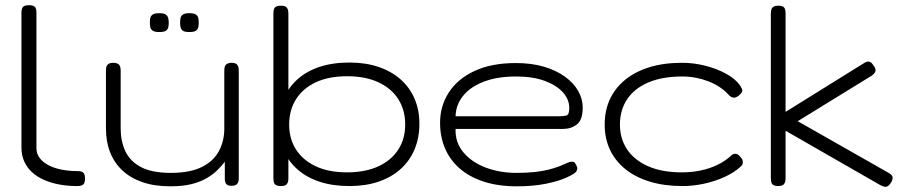

<svg xmlns="http://www.w3.org/2000/svg" viewBox="-20 -709 3503 743"><path d="M279 11Q242 11 209.5 5Q177 -1 150 -13Q123 -25 103.5 -43Q84 -61 73.5 -85Q63 -109 63 -138V-658Q63 -670 65.5 -676.5Q68 -683 74.5 -686Q81 -689 91 -689Q102 -689 108.5 -686.5Q115 -684 118 -678Q121 -672 121 -661V-136Q121 -114 133.5 -97.5Q146 -81 168 -69.5Q190 -58 218.5 -52.5Q247 -47 278 -47Q290 -47 296.5 -44.5Q303 -42 306 -35.5Q309 -29 309 -18Q309 -7 306 -0.5Q303 6 296.5 8.5Q290 11 279 11Z M639 12Q578 12 531.5 -4Q485 -20 453.5 -49.5Q422 -79 406 -120Q390 -161 390 -212V-437Q390 -448 393 -454Q396 -460 402 -463Q408 -466 418 -466Q428 -466 434.5 -463Q441 -460 444 -453.5Q447 -447 447 -436V-211Q447 -163 465 -124Q483 -85 525.5 -62.5Q568 -40 641 -40Q715 -40 760.5 -62.5Q806 -85 827 -124Q848 -163 848 -211V-437Q848 -448 851 -454Q854 -460 860.5 -463Q867 -466 877 -466Q886 -466 892 -463Q898 -460 901 -453.5Q904 -447 904 -436V-16Q904 -8 901 -2Q898 4 892 7Q886 10 876 10Q869 10 864 8.5Q859 7 856 3.5Q853 0 851.5 -5Q850 -10 850 -16V-83Q837 -66 820 -49.5Q803 -33 779 -19Q755 -5 721 3.5Q687 12 639 12ZM713 -585Q694 -585 687 -590.5Q680 -596 678.5 -604.5Q677 -613 677 -621Q677 -631 678.5 -639Q680 -647 687.5 -652.5Q695 -658 712 -658Q731 -658 738.5 -652.5Q746 -647 747.5 -638.5Q749 -630 749 -621Q749 -613 747.5 -604.5Q746 -596 738.5 -590.5Q731 -585 713 -585ZM597 -585Q578 -585 570.5 -590.5Q563 -596 561.5 -604.5Q560 -613 560 -621Q560 -631 561.5 -639Q563 -647 570.5 -652.5Q578 -658 597 -658Q615 -658 622 -652.5Q629 -647 631 -638.5Q633 -630 633 -621Q633 -613 631.5 -604.5Q630 -596 622.5 -590.5Q615 -585 597 -585Z M1332 11Q1267 11 1216 -6Q1165 -23 1130 -54.5Q1095 -86 1076.5 -129.5Q1058 -173 1058 -227Q1058 -281 1076.5 -325Q1095 -369 1130 -401Q1165 -433 1216 -450Q1267 -467 1332 -467Q1395 -467 1445 -450Q1495 -433 1530.5 -401.5Q1566 -370 1584.5 -326.5Q1603 -283 1603 -230Q1603 -176 1584.5 -131.5Q1566 -87 1530.5 -55Q1495 -23 1445 -6Q1395 11 1332 11ZM1323 -42Q1394 -42 1444.5 -65.5Q1495 -89 1521.5 -130.5Q1548 -172 1548 -227Q1548 -283 1521.5 -325Q1495 -367 1444.5 -390.5Q1394 -414 1323 -414Q1252 -414 1202 -390.5Q1152 -367 1125.5 -325Q1099 -283 1099 -227Q1099 -172 1125.5 -130.5Q1152 -89 1202 -65.5Q1252 -42 1323 -42ZM1067 11Q1056 11 1049.5 8Q1043 5 1040.5 -1.5Q1038 -8 1038 -19V-656Q1038 -668 1040.5 -674.5Q1043 -681 1049.5 -684Q1056 -687 1067 -687Q1078 -687 1084 -684Q1090 -681 1093 -674.5Q1096 -668 1096 -656V-19Q1096 -3 1089.5 4Q1083 11 1067 11Z M1980 12Q1908 12 1852.5 -6Q1797 -24 1759.5 -56.5Q1722 -89 1702.5 -134Q1683 -179 1683 -234Q1683 -299 1717 -351.5Q1751 -404 1816.5 -434.5Q1882 -465 1976 -465Q2037 -465 2084.5 -451Q2132 -437 2166 -412.5Q2200 -388 2217.5 -357Q2235 -326 2235 -293Q2235 -245 2212.5 -227.5Q2190 -210 2158 -210H1743Q1741 -159 1772.5 -120.5Q1804 -82 1858.5 -61Q1913 -40 1979 -40Q2020 -40 2050.5 -43.5Q2081 -47 2102.5 -52.5Q2124 -58 2139 -63.5Q2154 -69 2164.5 -74Q2175 -79 2184 -82Q2190 -84 2197 -83Q2204 -82 2207 -75Q2214 -64 2214 -58Q2214 -52 2210 -45Q2203 -36 2172.5 -22Q2142 -8 2093 2Q2044 12 1980 12ZM1743 -259H2141Q2161 -259 2172 -262Q2183 -265 2183 -291Q2183 -324 2158.5 -351.5Q2134 -379 2088 -396Q2042 -413 1977 -413Q1905 -413 1852.5 -393Q1800 -373 1772 -338Q1744 -303 1743 -259Z M2622 11Q2551 11 2495 -6Q2439 -23 2400 -54.5Q2361 -86 2340.5 -129.5Q2320 -173 2320 -227Q2320 -281 2340 -324.5Q2360 -368 2399 -400Q2438 -432 2493.5 -449Q2549 -466 2620 -466Q2665 -466 2710 -454.5Q2755 -443 2791 -423Q2827 -403 2844 -378Q2852 -366 2852.5 -359.5Q2853 -353 2847 -347Q2841 -340 2834 -335.5Q2827 -331 2821 -331Q2808 -331 2797 -345Q2783 -360 2764 -372.5Q2745 -385 2722 -394Q2699 -403 2673.5 -408Q2648 -413 2620 -413Q2543 -413 2489 -390Q2435 -367 2407 -325Q2379 -283 2379 -227Q2379 -172 2407 -130.5Q2435 -89 2488.5 -65.5Q2542 -42 2618 -42Q2656 -42 2690 -49Q2724 -56 2752 -69Q2780 -82 2799 -98Q2807 -105 2812.5 -109.5Q2818 -114 2826 -114Q2832 -114 2837.5 -109.5Q2843 -105 2849 -97Q2853 -93 2854 -87.5Q2855 -82 2854 -76Q2853 -70 2847 -65Q2821 -41 2783.5 -24Q2746 -7 2704 2Q2662 11 2622 11Z M3417 -41Q3432 -33 3434 -24.5Q3436 -16 3428 -2Q3422 7 3416 11Q3410 15 3402.5 13.5Q3395 12 3386 7L3020 -203V-19Q3020 -8 3017 -1.5Q3014 5 3008 8Q3002 11 2991 11Q2981 11 2974.5 8Q2968 5 2965.5 -2Q2963 -9 2963 -20V-657Q2963 -668 2966 -674.5Q2969 -681 2975.5 -684Q2982 -687 2992 -687Q3003 -687 3009 -684Q3015 -681 3017.5 -674.5Q3020 -668 3020 -656V-276L3319 -462Q3328 -468 3334.5 -470Q3341 -472 3347.5 -469Q3354 -466 3360 -456Q3370 -443 3368 -434Q3366 -425 3353 -416L3067 -240Z"/></svg>

Font: Fredoka SemiExpanded Light
Style: Regular
Weight: 300
Width: 6
Designer: Ben Nathan
Foundry: Milena B. Brandão, Ben Nathan
Version: Version 2.001